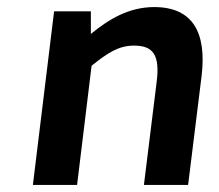

<svg xmlns="http://www.w3.org/2000/svg" viewBox="-20 -523 620 543"><path d="M198 0 239 -337C285 -374 316 -394 359 -394C412 -394 433 -369 423 -291L387 0H512L550 -307C565 -430 526 -503 416 -503C345 -503 288 -469 237 -427V-491H133L73 0Z"/></svg>

Font: Falling Sky
Style: MedObl
Weight: 500
Designer: Paul D. Hunt
Foundry: Adobe Systems Incorporated
Version: Version 1.02